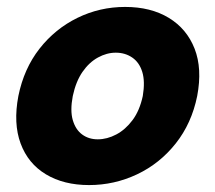

<svg xmlns="http://www.w3.org/2000/svg" viewBox="-20 -527 621 554"><path d="M237 7Q164 7 112.5 -24Q61 -55 39.5 -113Q18 -171 33 -250Q49 -329 94 -386.5Q139 -444 203.5 -475.5Q268 -507 341 -507Q415 -507 467 -475.5Q519 -444 541.5 -386.5Q564 -329 549 -250Q533 -171 487 -113Q441 -55 375.5 -24Q310 7 237 7ZM262 -125Q289 -125 315.5 -139Q342 -153 362.5 -180.5Q383 -208 392 -250Q399 -292 390.5 -319.5Q382 -347 361.5 -361Q341 -375 314 -375Q288 -375 262.5 -361Q237 -347 218 -319.5Q199 -292 190 -250Q182 -208 190 -180.5Q198 -153 217 -139Q236 -125 262 -125Z"/></svg>

Font: Albert Sans ExtraBold
Style: Italic
Weight: 800
Italic angle: -11.25°
Designer: Andreas Rasmussen
Foundry: a.Foundry
Version: Version 1.025